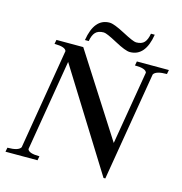

<svg xmlns="http://www.w3.org/2000/svg" viewBox="-108 -830 878 927"><g transform="rotate(15 331.0 -366.0)"><path d="M457 -620Q435 -620 380.5 -649.5Q326 -679 312 -679Q284 -679 270.5 -664.5Q257 -650 252 -620H233Q251 -732 327 -732Q349 -732 404.5 -702.5Q460 -673 474 -673Q502 -673 515 -687.5Q528 -702 533 -732H552Q534 -620 457 -620ZM2 0 6 -21Q61 -21 72 -41L156 -544Q150 -564 96 -564L100 -585H234L496 -176L558 -544Q552 -564 498 -564L502 -585H662L658 -564Q603 -564 592 -544L501 0H492L182 -497L106 -41Q112 -21 166 -21L162 0Z"/></g></svg>

Font: Judson
Style: Italic
Weight: 400
Italic angle: -9.5°
Version: Version 20110429